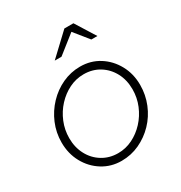

<svg xmlns="http://www.w3.org/2000/svg" viewBox="-168 -828 905 959"><g transform="rotate(-30 284.5 -348.0)"><path d="M258 10Q198 10 149 -20.5Q100 -51 71.5 -103Q43 -155 43 -219Q43 -276 64.5 -327Q86 -378 123.5 -417.5Q161 -457 209.5 -479.5Q258 -502 312 -502Q373 -502 421.5 -471.5Q470 -441 498.5 -389Q527 -337 527 -273Q527 -216 506 -164.5Q485 -113 447.5 -74Q410 -35 361.5 -12.5Q313 10 258 10ZM262 -32Q306 -32 345.5 -51.5Q385 -71 416 -104.5Q447 -138 465 -181.5Q483 -225 483 -273Q483 -327 460.5 -369Q438 -411 398.5 -435.5Q359 -460 308 -460Q264 -460 224.5 -440.5Q185 -421 154 -387.5Q123 -354 105 -310.5Q87 -267 87 -219Q87 -166 109.5 -123.5Q132 -81 172 -56.5Q212 -32 262 -32ZM218 -591 340 -706H392L464 -591H429L362 -674L257 -591Z"/></g></svg>

Font: Red Hat Display VF
Style: Italic
Weight: 300
Italic angle: -12°
Designer: Pentagram, MCKL
Foundry: Pentagram, MCKL
Version: Version 1.023